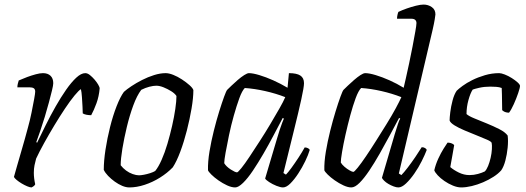

<svg xmlns="http://www.w3.org/2000/svg" viewBox="-20 -820 2300 840"><path d="M118 0Q111 0 99 -5Q87 -10 74.5 -17.5Q62 -25 52.5 -33Q43 -41 41 -46Q45 -60 54 -92Q63 -124 76 -168Q89 -212 102 -261Q111 -293 118 -327.5Q125 -362 129.5 -387Q134 -412 134 -419Q134 -430 127.5 -434Q121 -438 109 -438H56Q56 -446 58 -454Q60 -462 62 -468Q80 -476 99 -483Q118 -490 136.5 -495Q155 -500 168 -500Q189 -500 201 -488.5Q213 -477 213 -456Q213 -447 207.5 -424.5Q202 -402 194 -372Q186 -342 176 -309Q166 -276 156 -247Q146 -218 139 -199L142 -195Q159 -230 179.5 -271.5Q200 -313 223 -353.5Q246 -394 269 -427Q292 -460 313.5 -480Q335 -500 353 -500Q363 -500 373.5 -491.5Q384 -483 393.5 -472Q403 -461 409.5 -450Q416 -439 416 -433Q413 -398 402 -368Q391 -338 379 -316Q368 -316 358 -318Q348 -320 342 -324Q342 -333 341 -353Q340 -373 338.5 -395Q337 -417 334 -430Q325 -425 306 -402Q287 -379 264 -344.5Q241 -310 217.5 -271Q194 -232 173 -194Q152 -156 138 -126Q134 -112 131 -97Q128 -82 128 -64Q128 -52 129.5 -39.5Q131 -27 134 -14Q133 -11 129.5 -7.5Q126 -4 118 0Z M546 0Q531 0 514.5 -7Q498 -14 482 -25.5Q466 -37 453 -50.5Q440 -64 434 -77Q434 -116 441.5 -165Q449 -214 461.5 -264Q474 -314 490 -355Q506 -396 522 -418Q534 -429 555 -443Q576 -457 601.5 -470Q627 -483 654 -491.5Q681 -500 705 -500Q719 -500 738 -492.5Q757 -485 776 -472.5Q795 -460 809 -447.5Q823 -435 826 -426Q826 -392 818 -345Q810 -298 797.5 -249Q785 -200 769 -157Q753 -114 736 -88Q712 -63 680 -43Q648 -23 613 -11.5Q578 0 546 0ZM588 -53Q596 -53 609.5 -55.5Q623 -58 637 -62.5Q651 -67 659 -72Q673 -89 687 -120.5Q701 -152 712.5 -191Q724 -230 733 -269.5Q742 -309 747 -343.5Q752 -378 752 -400Q745 -411 729 -421Q713 -431 695.5 -438Q678 -445 664 -445Q651 -445 633.5 -440.5Q616 -436 598 -427Q579 -402 563 -358.5Q547 -315 535 -265Q523 -215 515.5 -170Q508 -125 508 -97Q518 -84 531.5 -74Q545 -64 560.5 -58.5Q576 -53 588 -53Z M1009 0Q993 0 973.5 -9Q954 -18 935.5 -31Q917 -44 904.5 -56.5Q892 -69 890 -75Q889 -112 896.5 -157Q904 -202 915.5 -248Q927 -294 939 -332.5Q951 -371 960.5 -397Q970 -423 974 -427Q980 -433 992.5 -445Q1005 -457 1020 -470Q1035 -483 1048.5 -491.5Q1062 -500 1069 -500Q1086 -500 1114.5 -491.5Q1143 -483 1175.5 -468.5Q1208 -454 1238 -436L1244 -500Q1278 -500 1294 -489.5Q1310 -479 1310 -456Q1310 -439 1298 -384.5Q1286 -330 1265.5 -247.5Q1245 -165 1220 -63L1231 -56Q1240 -65 1255 -85.5Q1270 -106 1286 -130.5Q1302 -155 1313 -175Q1321 -175 1327.5 -171.5Q1334 -168 1335 -164Q1329 -143 1315.5 -115Q1302 -87 1285 -61Q1268 -35 1250.5 -17.5Q1233 0 1218 0Q1207 0 1189.5 -7Q1172 -14 1157.5 -23.5Q1143 -33 1140 -39L1192 -214Q1198 -235 1204 -253Q1210 -271 1215 -284Q1220 -297 1222 -301L1217 -304Q1199 -270 1177.5 -229Q1156 -188 1132.5 -147.5Q1109 -107 1086.5 -73.5Q1064 -40 1043.5 -20Q1023 0 1009 0ZM1017 -66Q1021 -66 1036 -84.5Q1051 -103 1071.5 -134Q1092 -165 1116 -202Q1140 -239 1162 -276Q1184 -313 1202 -344.5Q1220 -376 1228 -395Q1187 -411 1140.5 -421.5Q1094 -432 1051 -435Q1039 -423 1027 -390Q1015 -357 1003 -314.5Q991 -272 982 -229Q973 -186 967 -152.5Q961 -119 961 -106Q970 -91 989.5 -78.5Q1009 -66 1017 -66Z M1517 0Q1502 0 1482.5 -9Q1463 -18 1444.5 -31Q1426 -44 1413.5 -56.5Q1401 -69 1399 -75Q1398 -111 1405.5 -156Q1413 -201 1424.5 -247Q1436 -293 1448 -332Q1460 -371 1469.5 -397Q1479 -423 1483 -427Q1489 -433 1501.5 -445Q1514 -457 1529 -470Q1544 -483 1557 -491.5Q1570 -500 1578 -500Q1595 -500 1623.5 -491.5Q1652 -483 1684.5 -468.5Q1717 -454 1746 -436Q1749 -448 1755.5 -477Q1762 -506 1770 -543Q1778 -580 1785 -617Q1792 -654 1797 -682Q1802 -710 1802 -719Q1802 -728 1796.5 -733Q1791 -738 1780 -738H1717Q1717 -746 1719 -755Q1721 -764 1723 -768Q1740 -776 1760 -783Q1780 -790 1800 -795Q1820 -800 1833 -800Q1853 -800 1869 -789Q1885 -778 1885 -757Q1885 -754 1882 -735.5Q1879 -717 1873 -691L1725 -61L1736 -54Q1747 -65 1763.5 -86.5Q1780 -108 1797 -133Q1814 -158 1825 -176Q1834 -176 1840 -172Q1846 -168 1847 -164Q1839 -143 1825 -115Q1811 -87 1793 -61Q1775 -35 1756.5 -17.5Q1738 0 1723 0Q1714 0 1702 -4.5Q1690 -9 1679 -15.5Q1668 -22 1660.5 -29.5Q1653 -37 1651 -42L1707 -233Q1714 -256 1720.5 -276Q1727 -296 1731 -301L1726 -304Q1708 -270 1686 -229Q1664 -188 1641 -147.5Q1618 -107 1595.5 -73.5Q1573 -40 1553 -20Q1533 0 1517 0ZM1526 -68Q1530 -68 1545 -86.5Q1560 -105 1581 -136Q1602 -167 1625 -203.5Q1648 -240 1671 -277Q1694 -314 1711 -345.5Q1728 -377 1736 -395Q1695 -411 1649 -421.5Q1603 -432 1560 -435Q1548 -423 1536 -390.5Q1524 -358 1512.5 -315.5Q1501 -273 1491.5 -230.5Q1482 -188 1476.5 -155Q1471 -122 1471 -109Q1476 -100 1487 -90.5Q1498 -81 1509.5 -74.5Q1521 -68 1526 -68Z M1998 0Q1981 0 1961.5 -8Q1942 -16 1924.5 -28Q1907 -40 1895 -53Q1883 -66 1880 -75Q1886 -101 1897.5 -126Q1909 -151 1921 -170Q1933 -189 1938 -196Q1945 -196 1950.5 -194.5Q1956 -193 1960.5 -190.5Q1965 -188 1967 -185Q1964 -169 1959.5 -142Q1955 -115 1950 -89Q1965 -76 1987.5 -65Q2010 -54 2034 -54Q2053 -54 2071 -59Q2089 -64 2101 -70Q2109 -78 2115.5 -94Q2122 -110 2126.5 -129.5Q2131 -149 2132 -167Q2133 -185 2131 -195Q2129 -201 2110.5 -209Q2092 -217 2066 -227.5Q2040 -238 2013.5 -249Q1987 -260 1968.5 -271.5Q1950 -283 1947 -293Q1947 -305 1950 -329.5Q1953 -354 1960 -380.5Q1967 -407 1978 -423Q1986 -431 2003.5 -444Q2021 -457 2046 -469.5Q2071 -482 2101.5 -491Q2132 -500 2164 -500Q2173 -500 2188.5 -494Q2204 -488 2219 -478.5Q2234 -469 2244.5 -459.5Q2255 -450 2255 -444Q2255 -436 2247 -412.5Q2239 -389 2228 -364.5Q2217 -340 2207 -327Q2201 -327 2194.5 -328.5Q2188 -330 2183.5 -333Q2179 -336 2177 -338Q2177 -351 2176.5 -369Q2176 -387 2176 -405Q2176 -423 2175 -435Q2165 -439 2151.5 -440Q2138 -441 2125 -441Q2099 -441 2077 -436Q2055 -431 2048 -428Q2038 -413 2029.5 -382.5Q2021 -352 2021 -321Q2031 -312 2055.5 -302Q2080 -292 2109.5 -280Q2139 -268 2164.5 -255Q2190 -242 2201 -227Q2204 -204 2201 -174Q2198 -144 2191 -117.5Q2184 -91 2173 -75Q2160 -60 2139 -46.5Q2118 -33 2093.5 -22.5Q2069 -12 2044 -6Q2019 0 1998 0Z"/></svg>

Font: Texturina Medium 12pt ExtraLight
Style: Italic
Weight: 250
Italic angle: -11°
Version: Version 1.002